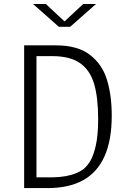

<svg xmlns="http://www.w3.org/2000/svg" viewBox="-20 -962 660 982"><path d="M103.5 0V-730H166.5V0ZM551.5 -370.5Q551.5 -244 514.2 -161.8Q477 -79.5 404.2 -39.8Q331.5 0 223 0H146V-55H241.5H249.5Q286.5 -55.5 317 -61.2Q347.5 -67 370.2 -76.5Q393 -86 408 -98Q426.5 -113 442.8 -140.5Q459 -168 470.5 -220.2Q482 -272.5 482 -352Q482 -464 461 -534Q440 -604 388.8 -639.5Q337.5 -675 246.5 -675H146V-730H266.5Q377 -730 440 -681.5Q503 -633 527.2 -553.8Q551.5 -474.5 551.5 -370.5ZM281 -825H339L471 -941.5H405.5L310 -852.5L214.5 -941.5H149Z"/></svg>

Font: Monaspace Argon Var
Style: Regular
Weight: 400
Designer: Riley Cran and the Lettermatic Team
Version: Version 1.000 (Monaspace Argon Var)